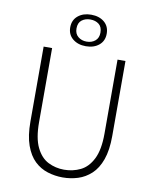

<svg xmlns="http://www.w3.org/2000/svg" viewBox="-95 -943 824 1026"><g transform="rotate(10 317.0 -429.5)"><path d="M316 12Q274 12 234 -0.5Q194 -13 163 -42.5Q132 -72 113.5 -123.5Q95 -175 95 -252V-659H141V-257Q141 -170 165.5 -120Q190 -70 230 -50Q270 -30 316 -30Q364 -30 405 -50Q446 -70 471 -120Q496 -170 496 -257V-659H539V-252Q539 -175 520.5 -123.5Q502 -72 470 -42.5Q438 -13 398.5 -0.5Q359 12 316 12ZM316 -700Q273 -700 245 -723Q217 -746 217 -785Q217 -825 245 -848Q273 -871 316 -871Q360 -871 387.5 -848Q415 -825 415 -785Q415 -746 387.5 -723Q360 -700 316 -700ZM316 -725Q344 -725 362.5 -740.5Q381 -756 381 -785Q381 -816 362.5 -830.5Q344 -845 316 -845Q289 -845 270 -830.5Q251 -816 251 -785Q251 -756 270 -740.5Q289 -725 316 -725Z"/></g></svg>

Font: Source Sans 3 ExtraLight Light
Style: Regular
Weight: 300
Version: Version 3.052;hotconv 1.1.0;makeotfexe 2.6.0